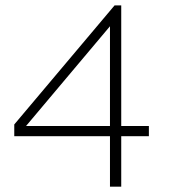

<svg xmlns="http://www.w3.org/2000/svg" viewBox="-20 -696 649 716"><path d="M432.1 -188V0H390.1V-188H33.2V-231.9L407.2 -675.8H432.1V-226.1H535.2V-188ZM390.1 -598.1 77.1 -226.1H390.1Z"/></svg>

Font: Clear Sans Thin
Style: Regular
Weight: 250
Foundry: Intel Corporation
Version: Version 1.00